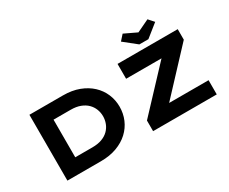

<svg xmlns="http://www.w3.org/2000/svg" viewBox="-134 -1343 2105 1768"><g transform="rotate(-30 918.5 -459.0)"><path d="M155 0V-700H512Q607 -700 681 -672Q755 -644 806.5 -596Q858 -548 885 -484.5Q912 -421 912 -350Q912 -278 885 -214.5Q858 -151 806.5 -103Q755 -55 680.5 -27.5Q606 0 512 0ZM325 -116 302 -150H507Q566 -150 609 -166Q652 -182 680 -210Q708 -238 722 -274.5Q736 -311 736 -350Q736 -389 722 -425Q708 -461 680 -489Q652 -517 609 -533.5Q566 -550 507 -550H299L325 -582ZM1066 0V-113L1535 -613L1613 -542H1092V-700H1732V-588L1264 -87L1186 -151H1743V0ZM1356 -755 1222 -862 1272 -918 1419 -848H1389L1536 -918L1586 -862L1452 -755Z"/></g></svg>

Font: Lexend Tera
Style: Bold
Weight: 700
Designer: Bonnie Shaver-Troup, Thomas Jockin
Foundry: Lexend
Version: Version 1.007